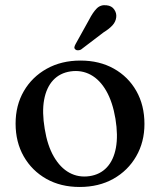

<svg xmlns="http://www.w3.org/2000/svg" viewBox="-20 -714 622 745"><path d="M292.5 -479Q365.5 -479 421.5 -447.8Q477.5 -416.5 509 -361Q540.5 -305.5 540.5 -233Q540.5 -163 508.5 -107.5Q476.5 -52 420 -20.2Q363.5 11.5 289 11.5Q215.5 11.5 159.8 -20Q104 -51.5 72.2 -107Q40.5 -162.5 40.5 -234.5Q40.5 -305.5 72.5 -360.5Q104.5 -415.5 161.2 -447.2Q218 -479 292.5 -479ZM327 -30.5Q368.5 -36.5 394.8 -64.8Q421 -93 429.8 -140.8Q438.5 -188.5 428 -253Q417 -318.5 392.2 -361.5Q367.5 -404.5 332 -423.8Q296.5 -443 254 -437Q212.5 -431 186.2 -402.8Q160 -374.5 151.2 -326.8Q142.5 -279 153.5 -214Q164 -149 189 -106Q214 -63 249.2 -43.8Q284.5 -24.5 327 -30.5ZM326 -638Q340 -665.5 355.2 -681Q370.5 -696.5 393.5 -693.5Q413.5 -691.5 423.2 -677.2Q433 -663 431 -647Q429 -629.5 416.5 -615.8Q404 -602 382 -588.5L294 -521.5Q288.5 -519 282.5 -518.8Q276.5 -518.5 272.5 -522Q267.5 -526.5 268.8 -531.8Q270 -537 273 -542.5Z"/></svg>

Font: Fraunces 17pt
Style: Regular
Weight: 400
Version: Version 1.000;[b76b70a41]